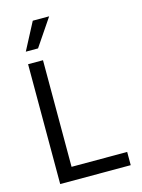

<svg xmlns="http://www.w3.org/2000/svg" viewBox="-137 -1016 807 1094"><g transform="rotate(-15 266.5 -469.5)"><path d="M78.1 -707V0H494.1V-78.1H166V-707ZM168 -939.5 84 -779.3H156.2L264.6 -939.5Z"/></g></svg>

Font: Pretendard Variable
Style: Regular
Weight: 400
Designer: Base glyphs from Inter by Rasmus Andersson; Hangeul glyphs from Noto Sans CJK(Source Han Sans) by Jang Soo-young and Kan
Foundry: Kil Hyung-jin
Version: Version 1.309;Glyphs 3.2 (3225)